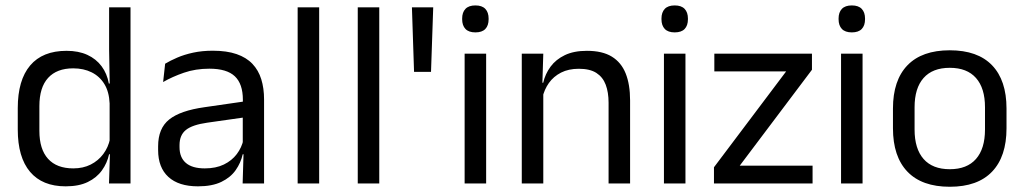

<svg xmlns="http://www.w3.org/2000/svg" viewBox="-20 -690 3852 722"><path d="M226.9 10.7Q139.1 10.7 93 -43.9Q46.8 -98.6 46.8 -202.9V-283.6Q46.8 -388.7 93.4 -443.8Q140 -498.9 230.4 -498.9Q275.3 -498.9 308.4 -483.7Q341.5 -468.5 362 -440.9Q382.5 -413.4 389.3 -375.9H416.1L392.2 -301.3Q390.3 -344.6 372.6 -373.8Q354.8 -403 324.6 -418Q294.5 -433 255.3 -433Q193.7 -433 160.9 -397.1Q128.1 -361.2 128.1 -291.1V-197.8Q128.1 -128.8 160.7 -92.8Q193.3 -56.8 255.6 -56.8Q292.7 -56.8 321.1 -71.2Q349.6 -85.6 368.4 -110.8Q387.2 -136 393.8 -168L413.8 -109.9H390.2Q383 -76.8 363.3 -49.3Q343.6 -21.8 310.2 -5.6Q276.8 10.7 226.9 10.7ZM389.9 0 393.6 -117.9 392.2 -143.9V-348.1L392.7 -365L390.3 -503.5V-662.5H470.8V0Z M892.4 0 896 -118.6 892.9 -131.1V-286.5L893.3 -314.9Q893.3 -374.3 863.2 -403Q833 -431.7 767.4 -431.7Q715.2 -431.7 671.4 -416.5Q627.6 -401.3 593.4 -381.5L601 -450.4Q620.1 -462 646.4 -473.3Q672.7 -484.7 706.3 -492Q739.9 -499.3 780.3 -499.3Q832.8 -499.3 869.6 -486.6Q906.4 -473.9 929.2 -449.9Q952 -425.8 962.5 -392Q973 -358.1 973 -316.2V0ZM724.4 10.7Q651.9 10.7 613.3 -24.6Q574.6 -60 574.6 -125.7V-140Q574.6 -207.4 616.3 -240.7Q658 -274.1 749.2 -286.9L903.5 -309.2L907.9 -249.8L759 -228.6Q703.2 -220.7 679.2 -201.4Q655.1 -182 655.1 -144.5V-136.6Q655.1 -97.9 678.9 -77.4Q702.7 -56.8 750.1 -56.8Q791.9 -56.8 821.9 -71.4Q851.9 -86 870.4 -110.5Q889 -135.1 895.5 -165.2L908.2 -109.8H892.7Q885.6 -77.8 866.3 -50.3Q847.1 -22.8 812.5 -6.1Q777.9 10.7 724.4 10.7Z M1099.3 0V-662.5H1180.2V0Z M1325.3 0V-662.5H1406.2V0Z M1600.8 -419.8H1537L1529 -662.5H1609.1Z M1727.2 0V-488.2H1808.1V0ZM1767.7 -568.2Q1742.7 -568.2 1730.3 -581.2Q1717.9 -594.3 1717.9 -617.7V-620.2Q1717.9 -643.5 1730.3 -656.6Q1742.7 -669.6 1767.7 -669.6Q1792.7 -669.6 1805 -656.6Q1817.4 -643.5 1817.4 -620.2V-617.7Q1817.4 -593.9 1805 -581Q1792.7 -568.2 1767.7 -568.2Z M2268.5 0V-303.7Q2268.5 -343 2257.7 -371.5Q2247 -399.9 2222.7 -415.7Q2198.3 -431.4 2156.6 -431.4Q2118.1 -431.4 2089.8 -417Q2061.5 -402.5 2044 -377.8Q2026.5 -353 2019.5 -321.5L2005 -378.9H2022.7Q2030.3 -412.1 2050.3 -439.3Q2070.3 -466.5 2104.1 -482.7Q2137.9 -498.9 2187 -498.9Q2245.2 -498.9 2280.7 -477.1Q2316.3 -455.2 2332.8 -413.8Q2349.4 -372.3 2349.4 -312.6V0ZM1942.1 0V-488.2H2023L2019.4 -371.1L2023 -366.3V0Z M2476.7 0V-488.2H2557.6V0ZM2517.2 -568.2Q2492.2 -568.2 2479.8 -581.2Q2467.4 -594.3 2467.4 -617.7V-620.2Q2467.4 -643.5 2479.8 -656.6Q2492.2 -669.6 2517.2 -669.6Q2542.2 -669.6 2554.5 -656.6Q2566.9 -643.5 2566.9 -620.2V-617.7Q2566.9 -593.9 2554.5 -581Q2542.2 -568.2 2517.2 -568.2Z M3035.6 -67.1V0H2664.8V-61L2936.3 -421.6H2666.2V-488.2H3033.3V-427.7L2761.8 -67.1Z M3142.7 0V-488.2H3223.6V0ZM3183.2 -568.2Q3158.2 -568.2 3145.8 -581.2Q3133.4 -594.3 3133.4 -617.7V-620.2Q3133.4 -643.5 3145.8 -656.6Q3158.2 -669.6 3183.2 -669.6Q3208.2 -669.6 3220.5 -656.6Q3232.9 -643.5 3232.9 -620.2V-617.7Q3232.9 -593.9 3220.5 -581Q3208.2 -568.2 3183.2 -568.2Z M3551.6 12.3Q3446.7 12.3 3392.3 -44.5Q3337.9 -101.2 3337.9 -207.7V-281.9Q3337.9 -388 3392.4 -444.5Q3446.8 -500.9 3551.6 -500.9Q3656.4 -500.9 3710.6 -444.5Q3764.9 -388 3764.9 -281.9V-207.7Q3764.9 -101.2 3710.6 -44.5Q3656.4 12.3 3551.6 12.3ZM3551.6 -53.7Q3616.3 -53.7 3650.1 -92.2Q3684 -130.7 3684 -203V-286.6Q3684 -358.5 3650.2 -396.7Q3616.4 -435 3551.6 -435Q3486.8 -435 3453 -396.7Q3419.2 -358.5 3419.2 -286.6V-203Q3419.2 -130.7 3453 -92.2Q3486.8 -53.7 3551.6 -53.7Z"/></svg>

Font: Anek Odia Medium
Style: Regular
Weight: 500
Designer: Yesha Goshar & Mahesh Sahu (Odia), Yesha Goshar (Latin)
Foundry: Ek Type
Version: Version 1.003